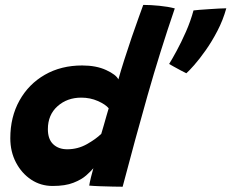

<svg xmlns="http://www.w3.org/2000/svg" viewBox="-20 -740 920 764"><path d="M335 -1.5Q336.5 -12 342 -34.8Q347.5 -57.5 351.5 -70.5Q342 -59 323.2 -42.2Q304.5 -25.5 272.2 -12.8Q240 0 189.5 0Q142 0 104 -25.2Q66 -50.5 43.5 -93.5Q21 -136.5 21 -190Q21 -274.5 57.5 -340Q94 -405.5 158.5 -442.5Q223 -479.5 307 -479.5Q363 -479.5 402.5 -461.2Q442 -443 451 -424Q460.5 -458 474.8 -502.8Q489 -547.5 504.2 -591.8Q519.5 -636 532 -670.8Q544.5 -705.5 550 -720.5Q579 -720.5 614.2 -717Q649.5 -713.5 675.5 -706.5Q616.5 -534 567.2 -360.5Q518 -187 468 3Q456 3 430 2.5Q404 2 377 1Q350 0 335 -1.5ZM247.5 -146Q289.5 -146 325.5 -166.2Q361.5 -186.5 383 -207.5Q387 -221 392.8 -240.8Q398.5 -260.5 403.8 -279.5Q409 -298.5 412.5 -309Q400 -324.5 369.5 -338Q339 -351.5 303.5 -351.5Q247 -351.5 208.8 -317.2Q170.5 -283 170.5 -226Q170.5 -186 191.8 -166Q213 -146 247.5 -146ZM880.5 -707Q867.5 -660 845.2 -617.2Q823 -574.5 798.2 -539.5Q773.5 -504.5 752.5 -480.8Q731.5 -457 721.5 -448.5Q715 -451.5 699.8 -459.5Q684.5 -467.5 670.5 -475.5Q656.5 -483.5 653 -485.5Q664 -503 682.5 -537Q701 -571 719.8 -613.5Q738.5 -656 750 -698.5Q756 -699.5 773 -700.8Q790 -702 811.2 -703.5Q832.5 -705 851.5 -706Q870.5 -707 880.5 -707Z"/></svg>

Font: Grandstander
Style: Bold Italic
Weight: 700
Italic angle: -15°
Designer: Tyler Finck
Foundry: Etcetera Type Co
Version: Version 1.200; ttfautohint (v1.8.3)